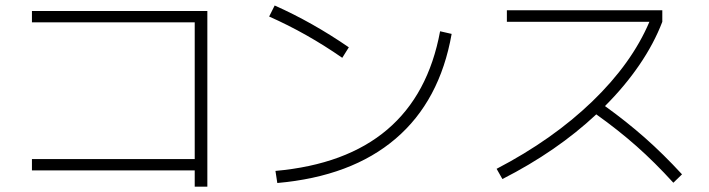

<svg xmlns="http://www.w3.org/2000/svg" viewBox="-20 -704 2633 713"><path d="M703.1 -71.3H98.6V-113.3H703.1V-621.1H98.6V-663.1H750V-10.7H703.1Z M1614.3 -587.9 1657.2 -578.1Q1613.3 -329.1 1449.2 -189Q1285.2 -48.8 1009.8 -24.4L1002.9 -69.3Q1265.1 -92.8 1418 -222.7Q1570.8 -352.5 1614.3 -587.9ZM979.5 -642.6 1000 -683.6Q1139.6 -621.6 1275.4 -528.3L1251 -489.3Q1119.6 -580.6 979.5 -642.6Z M2391.6 -623H1862.3V-666H2439.5V-623Q2408.7 -542.5 2354.7 -463.4Q2300.8 -384.3 2226.6 -310.1Q2306.2 -252.9 2374.8 -192.4Q2443.4 -131.8 2512.7 -56.6L2480.5 -25.4Q2411.6 -101.1 2343.8 -161.1Q2275.9 -221.2 2194.3 -279.3Q2047.9 -142.1 1845.7 -39.1L1824.2 -77.1Q2032.2 -185.5 2179.2 -327.1Q2326.2 -468.8 2391.6 -623Z"/></svg>

Font: Pretendard GOV ExtraLight
Style: Regular
Weight: 200
Designer: Base glyphs from Inter by Rasmus Andersson; Hangeul glyphs from Noto Sans CJK(Source Han Sans) by Jang Soo-young and Kan
Foundry: Kil Hyung-jin
Version: Version 1.309